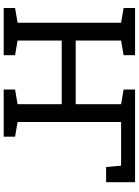

<svg xmlns="http://www.w3.org/2000/svg" viewBox="124 -875 751 1039"><g transform="rotate(90 499.5 -355.5)"><path d="M23.4 0V-61.5L103 -75.2V-635.3L23.4 -648.9V-710.9H278.8V-648.9L199.2 -635.3V-389.6H543.9V-635.3L464.4 -648.9V-710.9H965.8V-554.2H883.8L876.5 -635.3H640.1V-75.2L719.7 -61.5V0H464.4V-61.5L543.9 -75.2V-314H199.2V-75.2L278.8 -61.5V0Z"/></g></svg>

Font: Roboto Slab
Style: Regular
Weight: 400
Designer: Google
Version: Version 2.000; ttfautohint (v1.8.1.43-b0c9)